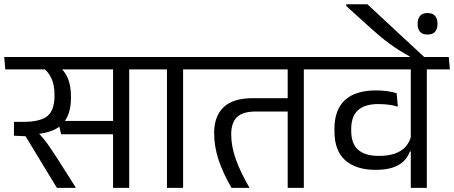

<svg xmlns="http://www.w3.org/2000/svg" viewBox="-40 -908 2194 928"><path d="M584.5 -593.5H506.5V0H584.5ZM455 -572.5H696L690.5 -632.5H450ZM643 -572.5 638 -632.5H-19.5L-14.5 -572.5ZM240.5 -323.5 255.5 -259H523V-323.5ZM325 0V-3.5L235 -145Q215.5 -174.5 201.5 -195.5Q187.5 -216.5 173 -234.2Q158.5 -252 139.5 -272V-303L27.5 -319V-252L83.5 -249.5L235 0ZM243.5 -587.5H158Q191.5 -565.5 207.5 -531.5Q223.5 -497.5 223.5 -449.5V-445Q223.5 -375.5 189.2 -347.2Q155 -319 72.5 -319H27.5L70 -257L107 -258Q211 -261 257 -304.2Q303 -347.5 303 -435.5V-441.5Q303 -493 288.2 -529Q273.5 -565 243.5 -587.5Z M845 0V-593.5H767V0ZM956.5 -572.5 951 -632.5H655L661.5 -572.5Z M1428.5 -593.5H1350.5V0H1428.5ZM1299.5 -572.5H1540L1534.5 -632.5H1294ZM919 -572.5H1490L1484.5 -632.5H913.5ZM1079 0H1166Q1121.5 -77 1099.5 -139Q1077.5 -201 1077.5 -258.5Q1077.5 -314.5 1105.2 -341.8Q1133 -369 1196.5 -369H1381.5V-433.5H1183.5Q1085 -433.5 1040 -389.2Q995 -345 995 -265.5Q995 -200.5 1016.2 -136Q1037.5 -71.5 1079 0Z M2023 -593.5H1945.5V0H2023ZM1893.5 -572.5H2134.5L2129 -632.5H1888ZM1507 -572.5H2084L2078 -632.5H1501.5ZM1576.5 -273.5Q1576.5 -179 1629 -133Q1681.5 -87 1775.5 -87Q1823.5 -87 1856.8 -97.8Q1890 -108.5 1910.8 -128.5Q1931.5 -148.5 1941 -176H1950.5L1946.5 -249.5Q1934.5 -202 1895.2 -178.2Q1856 -154.5 1791 -154.5Q1724.5 -154.5 1691 -184Q1657.5 -213.5 1657.5 -276.5V-284Q1657.5 -345 1690 -375Q1722.5 -405 1788 -405Q1815 -405 1838.2 -402Q1861.5 -399 1883 -392.5L1877 -457.5Q1856 -464 1830.8 -467.5Q1805.5 -471 1777.5 -471Q1678 -471 1627.2 -424.2Q1576.5 -377.5 1576.5 -285.5Z M1633.5 -887.5V-879L1755 -769Q1779.5 -747 1801 -729.2Q1822.5 -711.5 1844.2 -695.8Q1866 -680 1889.2 -665.2Q1912.5 -650.5 1940.5 -635V-619.5H2014V-629Q1998 -644 1970.2 -669.8Q1942.5 -695.5 1909.2 -726.2Q1876 -757 1842.5 -788.2Q1809 -819.5 1781 -845.5Q1753 -871.5 1735.5 -887.5ZM2026 -741Q2051.5 -741 2063 -754.5Q2074.5 -768 2074.5 -790.5V-794.5Q2074.5 -817 2063 -831Q2051.5 -845 2026 -845Q2001.5 -845 1990 -831Q1978.5 -817 1978.5 -794.5V-790.5Q1978.5 -768 1990 -754.5Q2001.5 -741 2026 -741Z"/></svg>

Font: Anek Devanagari Medium
Style: Regular
Weight: 400
Version: Version 1.003